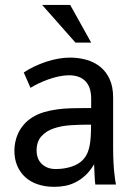

<svg xmlns="http://www.w3.org/2000/svg" viewBox="-20 -739 547 769"><path d="M75.2 -448.7Q94.7 -461.9 117.4 -472.7Q140.1 -483.4 164.3 -491.5Q188.5 -499.5 212.9 -503.9Q237.3 -508.3 260.3 -508.3Q295.4 -508.3 326.9 -499.3Q358.4 -490.2 382.1 -470.9Q405.8 -451.7 419.4 -421.4Q433.1 -391.1 433.1 -348.1V-147Q433.1 -113.8 434.6 -86.9Q436 -60.1 438.5 -40.5Q440.9 -17.6 444.3 0H361.8Q360.4 -8.3 359.1 -30.8Q357.9 -53.2 356.9 -81.1Q340.8 -53.7 321.8 -36.4Q302.7 -19 282.2 -8.8Q261.7 1.5 240.2 5.4Q218.8 9.3 197.8 9.3Q161.1 9.3 131.3 -0.7Q101.6 -10.7 80.8 -29.8Q60.1 -48.8 48.8 -75.7Q37.6 -102.5 37.6 -136.2Q37.6 -152.3 41.3 -170.4Q44.9 -188.5 53.2 -206.1Q61.5 -223.6 75.2 -239.7Q88.9 -255.9 108.9 -268.6Q130.4 -282.2 156.2 -289.8Q182.1 -297.4 209.7 -301Q237.3 -304.7 265.1 -305.4Q293 -306.2 318.8 -306.2H345.2V-342.3Q345.2 -369.1 338.4 -387.5Q331.5 -405.8 319.3 -416.7Q307.1 -427.7 291 -432.6Q274.9 -437.5 256.8 -437.5Q236.8 -437.5 215.3 -432.9Q193.8 -428.2 173.3 -420.9Q152.8 -413.6 134.5 -404.8Q116.2 -396 102.1 -387.2ZM315.4 -102.5Q324.7 -113.3 330.3 -126.5Q335.9 -139.6 339.1 -156.2Q342.3 -172.9 343.5 -193.4Q344.7 -213.9 344.7 -239.7H330.6Q296.9 -239.7 261 -237.3Q225.1 -234.9 195.1 -224.6Q165 -214.4 145.8 -193.1Q126.5 -171.9 126.5 -134.8Q126.5 -121.1 130.9 -108.2Q135.3 -95.2 144.8 -85Q154.3 -74.7 168.7 -68.4Q183.1 -62 203.6 -62Q238.8 -62 268.6 -72.3Q298.3 -82.5 315.4 -102.5ZM282.2 -568.4 148.9 -719.2H261.2L345.2 -568.4Z"/></svg>

Font: Shanti
Style: Regular
Weight: 400
Designer: vernon adams
Foundry: vernon adams
Version: Version 1.000